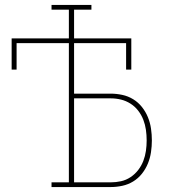

<svg xmlns="http://www.w3.org/2000/svg" viewBox="-20 -755 715 775"><path d="M188 0V-19H258V-581H47V-474H27V-600H258V-716H188V-735H349V-716H279V-600H510V-474H489V-581H279V-377H427Q450 -377 473.5 -372Q497 -367 517.5 -354.5Q538 -342 553 -323Q568 -304 577 -282Q586 -260 589.5 -236Q593 -212 593 -188Q593 -165 589.5 -141Q586 -117 577 -95Q568 -73 553 -54Q538 -35 517.5 -22.5Q497 -10 473.5 -5Q450 0 427 0ZM427 -19Q448 -19 468.5 -23.5Q489 -28 507 -40Q525 -52 538 -69Q551 -86 558.5 -105.5Q566 -125 569 -146Q572 -167 572 -188Q572 -210 569 -231Q566 -252 558.5 -271.5Q551 -291 538 -308Q525 -325 507 -336.5Q489 -348 468.5 -353Q448 -358 427 -358H279V-19Z"/></svg>

Font: Iosevka Etoile Thin
Style: Regular
Weight: 100
Designer: Belleve Invis
Foundry: Belleve Invis
Version: Version 22.1.2; ttfautohint (v1.8.4)